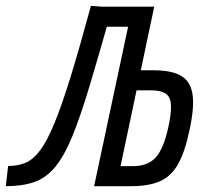

<svg xmlns="http://www.w3.org/2000/svg" viewBox="-82 -641 702 661"><path d="M242 0 359 -549H237L252 -618H449L317 0ZM242 0 374 -618H449L322 -17L281 -69H376Q427 -69 454.2 -99Q481.5 -129 498 -205.5Q513.5 -278 501.2 -304Q489 -330 438 -330H340.5L355 -399H446Q509 -399 541.5 -380Q574 -361 580.8 -316.2Q587.5 -271.5 570.5 -193.5Q555 -119 531.5 -76.8Q508 -34.5 469.2 -17.2Q430.5 0 367.5 0ZM-62 0 -54 -69.5Q-20.5 -69.5 5.8 -80.5Q32 -91.5 56 -123.2Q80 -155 105.2 -216.2Q130.5 -277.5 161 -376.2Q191.5 -475 231 -621L304.5 -615Q260.5 -459 228.2 -351Q196 -243 167.8 -173.8Q139.5 -104.5 108.5 -66.8Q77.5 -29 36.5 -14.5Q-4.5 0 -62 0Z"/></svg>

Font: Victor Mono Thin
Style: Italic
Weight: 100
Italic angle: -12°
Monospace: yes
Designer: Rune Bjørnerås
Version: Version 1.561;gftools[0.9.30]